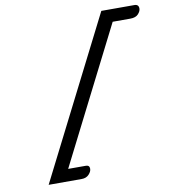

<svg xmlns="http://www.w3.org/2000/svg" viewBox="-93 -848 916 1028"><g transform="rotate(-10 365.0 -334.0)"><path d="M87.9 100.1 527.3 -768.1H707Q730.5 -768.1 730.5 -745.1Q730.5 -731 716.6 -715.6Q702.6 -700.2 672.9 -700.2H577.1L205.6 34.2H301.8Q321.8 34.2 321.8 53.7Q321.8 68.8 307.1 84.5Q292.5 100.1 267.6 100.1Z"/></g></svg>

Font: Damion
Style: Regular
Weight: 400
Designer: Vernon Adams
Foundry: Vernon Adams
Version: Version 1.100; ttfautohint (v1.8.4.7-5d5b)